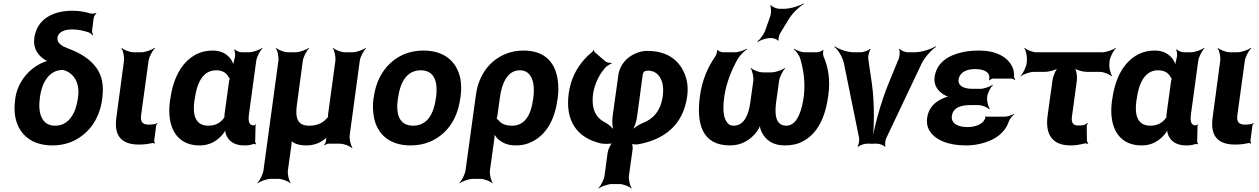

<svg xmlns="http://www.w3.org/2000/svg" viewBox="-20 -830 7272 1109"><path d="M397 -660C433 -660 465 -652 492 -643C501 -640 512 -630 515 -625L518 -627C515 -633 511 -645 512 -654L521 -725C522 -734 530 -748 537 -752L534 -755C529 -752 512 -750 504 -752C472 -761 442 -768 399 -768C287 -768 193 -721 178 -610C170 -548 201 -508 242 -483C247 -480 255 -475 260 -475L262 -479C257 -479 247 -476 241 -474C223 -468 206 -459 190 -449C132 -412 80 -347 68 -259L67 -249C62 -212 63 -178 70 -146C91 -55 160 10 284 10C323 10 358 3 391 -10C484 -49 553 -132 570 -256L571 -266C580 -335 570 -392 537 -438C504 -484 452 -520 381 -547C365 -553 352 -559 342 -564C326 -575 309 -588 312 -613C317 -648 357 -660 397 -660ZM338 -426H345C346 -426 348 -425 348 -425C407 -408 442 -350 431 -272L430 -262C419 -181 380 -104 299 -104C280 -104 264 -108 251 -116C212 -141 201 -195 210 -262L211 -272C222 -351 262 -423 338 -426Z M782 5C811 5 834 2 856 -3C861 -5 870 -3 873 0L875 -3C872 -6 870 -15 871 -20L882 -105C883 -110 888 -115 890 -118L887 -120C885 -118 879 -113 874 -113L866 -112L842 -110C803 -110 790 -125 795 -165L838 -478C841 -502 861 -539 876 -552L873 -554C858 -542 819 -528 795 -528H753C729 -528 694 -542 683 -554L681 -552C691 -539 699 -502 696 -478L652 -150C638 -47 680 5 782 5Z M1442 -107 1444 -104 1441 -106C1414 -109 1414 -140 1418 -171L1460 -478C1463 -502 1483 -539 1497 -552L1495 -554C1480 -542 1441 -528 1417 -528H1377C1363 -528 1342 -537 1336 -545L1332 -542C1338 -535 1340 -510 1336 -497C1332 -482 1326 -458 1328 -446L1332 -447C1330 -457 1322 -475 1315 -486C1293 -516 1262 -538 1209 -538C1175 -538 1144 -531 1117 -518C1031 -475 981 -382 964 -260L962 -250C957 -212 956 -177 961 -145C973 -59 1025 10 1133 10C1190 10 1230 -14 1261 -48C1272 -59 1283 -77 1285 -87H1281C1279 -77 1283 -58 1288 -47C1304 -11 1338 10 1391 10C1412 10 1427 8 1443 2C1447 1 1454 2 1457 4L1460 0C1457 -1 1453 -8 1454 -13L1456 -102C1455 -105 1459 -108 1460 -110L1457 -112C1456 -111 1453 -107 1451 -107ZM1303 -360 1277 -171C1276 -165 1277 -159 1276 -153C1276 -153 1275 -149 1276 -149L1277 -153C1276 -153 1274 -149 1274 -149C1253 -121 1226 -104 1183 -104C1105 -104 1092 -172 1103 -250L1105 -260C1116 -341 1147 -424 1228 -424C1267 -424 1288 -408 1301 -384C1302 -382 1308 -373 1309 -374L1308 -378C1307 -377 1303 -363 1303 -360Z M1863 -17C1862 -9 1857 3 1852 7L1855 10C1860 5 1871 0 1879 0H1943C1967 0 2002 14 2013 26L2016 24C2006 11 1997 -26 2000 -50L2058 -478C2061 -502 2081 -539 2095 -552L2093 -554C2078 -542 2039 -528 2015 -528H1974C1950 -528 1915 -542 1904 -554L1902 -552C1912 -539 1920 -502 1917 -478L1875 -169C1875 -166 1874 -152 1876 -151L1878 -154C1876 -155 1866 -147 1865 -144C1843 -119 1811 -104 1766 -104C1695 -104 1685 -152 1695 -226L1729 -478C1732 -502 1752 -539 1766 -552L1764 -554C1749 -542 1710 -528 1686 -528H1645C1621 -528 1586 -542 1575 -554L1573 -552C1583 -539 1591 -502 1588 -478L1502 153C1499 177 1480 214 1466 227L1468 229C1483 217 1521 203 1545 203H1586C1610 203 1646 217 1657 229L1659 227C1649 214 1640 177 1643 153L1664 2C1665 -5 1665 -17 1663 -22L1660 -20C1662 -15 1670 -9 1676 -6C1695 5 1720 10 1748 10C1790 10 1822 -2 1850 -22C1858 -28 1869 -37 1872 -44L1869 -45C1865 -39 1863 -26 1863 -17Z M2139 -269 2137 -259C2132 -220 2134 -185 2140 -152C2158 -58 2227 10 2352 10C2392 10 2429 3 2462 -11C2554 -49 2621 -134 2638 -259L2640 -269C2645 -308 2645 -343 2639 -376C2620 -470 2551 -538 2426 -538C2386 -538 2350 -531 2317 -518C2224 -479 2156 -394 2139 -269ZM2499 -269 2497 -259C2486 -176 2449 -104 2367 -104C2283 -104 2266 -175 2278 -259L2280 -269C2291 -351 2328 -424 2410 -424C2492 -424 2510 -352 2499 -269Z M2960 10C2993 10 3022 4 3050 -10C3132 -49 3183 -134 3199 -250L3201 -260C3207 -301 3206 -338 3201 -372C3186 -468 3128 -538 3005 -538C2968 -538 2933 -532 2902 -519C2812 -483 2745 -401 2729 -282L2669 153C2666 177 2647 214 2633 227L2635 229C2650 217 2688 203 2712 203H2753C2777 203 2813 217 2824 229L2826 227C2816 214 2807 177 2810 153L2835 -26C2837 -39 2837 -57 2834 -66L2830 -64C2833 -55 2843 -41 2851 -32C2876 -7 2909 10 2960 10ZM2938 -104C2899 -104 2874 -116 2859 -136C2856 -139 2848 -146 2846 -145L2847 -141C2849 -143 2853 -159 2853 -162L2868 -270C2878 -344 2909 -424 2982 -424C3000 -424 3014 -420 3026 -411C3062 -384 3069 -327 3060 -260L3058 -250C3047 -172 3015 -104 2938 -104Z M3475 -477 3415 -529C3412 -531 3411 -538 3410 -541H3406C3407 -538 3403 -532 3400 -529C3385 -518 3371 -505 3358 -490C3313 -441 3277 -377 3265 -291C3243 -129 3315 -34 3449 -2C3467 2 3510 3 3523 -5L3521 -8C3508 -1 3493 31 3490 50L3472 183C3469 207 3450 244 3436 257L3438 259C3453 247 3491 233 3515 233H3556C3580 233 3616 247 3627 259L3629 257C3619 244 3610 207 3613 183L3634 32C3636 21 3633 1 3627 -4L3624 -1C3629 4 3652 5 3663 4C3813 -22 3926 -105 3949 -273C3956 -321 3950 -363 3937 -397C3907 -477 3840 -536 3719 -536C3698 -536 3679 -532 3660 -525C3606 -505 3560 -461 3551 -392L3518 -155C3514 -128 3518 -87 3526 -70L3529 -73C3521 -90 3495 -113 3473 -124C3418 -152 3394 -207 3406 -291C3417 -352 3442 -399 3474 -437C3482 -447 3504 -461 3513 -463V-467C3504 -465 3484 -469 3475 -477ZM3721 -422C3738 -422 3753 -418 3765 -411C3802 -388 3817 -337 3808 -273C3797 -194 3756 -144 3694 -120C3670 -111 3638 -89 3626 -74L3629 -72C3642 -87 3656 -126 3659 -151L3692 -396C3694 -414 3703 -422 3721 -422Z M4023 -276C4001 -115 4035 10 4197 10C4263 10 4312 -21 4347 -64C4359 -78 4371 -102 4373 -114H4369C4367 -102 4373 -78 4381 -64C4404 -20 4445 10 4512 10C4552 10 4587 3 4616 -13C4702 -57 4747 -152 4764 -276C4777 -368 4764 -444 4737 -503C4734 -512 4732 -533 4737 -539L4733 -541C4729 -535 4708 -528 4699 -528H4630C4608 -528 4580 -539 4567 -549L4565 -546C4578 -536 4597 -510 4603 -489C4621 -426 4632 -357 4623 -276C4614 -207 4590 -104 4522 -104C4458 -104 4454 -172 4463 -240L4480 -362C4483 -386 4502 -423 4516 -436L4514 -438C4499 -426 4460 -412 4436 -412H4387C4363 -412 4328 -426 4317 -438L4315 -436C4325 -423 4334 -386 4331 -362L4314 -240C4305 -172 4281 -104 4217 -104C4202 -104 4191 -109 4183 -119C4154 -151 4155 -211 4164 -276C4177 -357 4206 -426 4241 -489C4253 -510 4280 -536 4295 -546L4293 -549C4278 -539 4246 -528 4223 -528H4156C4147 -528 4127 -535 4125 -542L4121 -540C4124 -533 4117 -511 4111 -503C4069 -443 4036 -370 4023 -276ZM4430 -739 4399 -651C4391 -630 4369 -601 4355 -591L4358 -588C4372 -598 4405 -610 4427 -610H4437C4449 -610 4471 -602 4474 -595L4478 -597C4474 -604 4480 -628 4487 -639L4537 -721C4557 -754 4597 -792 4622 -806L4621 -810C4596 -795 4544 -779 4508 -779H4484C4467 -779 4440 -790 4433 -800L4428 -798C4435 -788 4435 -756 4430 -739Z M5016 -347 4995 -491C4993 -506 5001 -536 5009 -545L5005 -548C4997 -538 4967 -528 4952 -528H4912C4874 -528 4823 -546 4802 -563L4800 -559C4821 -543 4848 -498 4855 -462L4942 -34C4945 -21 4940 7 4933 16L4936 18C4944 10 4971 0 4985 0H5047C5061 0 5086 10 5092 18L5095 16C5090 7 5093 -21 5100 -34L5303 -462C5320 -498 5361 -543 5386 -559L5384 -563C5359 -546 5302 -528 5264 -528H5224C5209 -528 5183 -538 5177 -548L5173 -545C5179 -536 5177 -506 5171 -491L5112 -347C5066 -235 5026 -85 5014 3H5018C5030 -85 5032 -235 5016 -347Z M5566 -96C5519 -96 5472 -114 5478 -160C5485 -210 5532 -223 5585 -223H5631C5652 -223 5684 -210 5693 -199L5697 -202C5688 -213 5679 -247 5682 -269V-272C5685 -293 5702 -327 5715 -338L5713 -341C5700 -330 5664 -317 5643 -317H5597C5550 -317 5511 -332 5517 -373C5518 -380 5521 -387 5525 -394C5540 -419 5573 -431 5612 -431C5647 -431 5685 -422 5693 -395C5695 -389 5695 -372 5693 -367L5696 -366C5699 -370 5709 -376 5716 -376H5823C5830 -376 5837 -371 5840 -368L5844 -371C5841 -375 5836 -382 5837 -388C5838 -409 5835 -427 5827 -444C5799 -503 5730 -538 5635 -538C5600 -538 5567 -535 5537 -528C5461 -511 5390 -471 5378 -384C5372 -337 5398 -304 5431 -284C5441 -277 5459 -270 5469 -269V-273C5459 -274 5440 -268 5427 -262C5380 -242 5343 -207 5335 -149C5332 -124 5335 -101 5345 -82C5377 -21 5458 10 5560 10C5621 10 5680 -6 5723 -30C5758 -50 5791 -81 5806 -126C5811 -142 5828 -162 5839 -170L5838 -173C5827 -165 5799 -156 5782 -156H5676C5674 -156 5674 -158 5673 -159L5670 -157C5671 -156 5672 -153 5672 -151C5660 -111 5613 -96 5566 -96Z M6208 -105C6174 -105 6167 -125 6172 -160L6200 -365C6203 -389 6197 -429 6186 -441L6184 -439C6194 -426 6233 -415 6257 -415H6331C6355 -415 6390 -401 6401 -389L6404 -391C6394 -404 6385 -441 6388 -465L6389 -478C6392 -502 6412 -539 6426 -552L6424 -554C6409 -542 6370 -528 6346 -528H5968C5944 -528 5909 -542 5898 -554L5896 -552C5906 -539 5914 -502 5911 -478L5910 -465C5907 -441 5888 -404 5874 -391L5875 -389C5890 -401 5929 -415 5953 -415H6016C6040 -415 6081 -426 6095 -439L6093 -441C6078 -429 6062 -389 6059 -365L6031 -162C6016 -52 6059 10 6164 10C6195 10 6219 5 6242 -1C6249 -3 6260 -1 6264 1L6266 -2C6262 -5 6258 -14 6258 -21L6257 -104C6258 -109 6262 -115 6263 -117L6260 -120C6249 -107 6232 -105 6208 -105Z M6883 -107 6885 -104 6882 -106C6855 -109 6855 -140 6859 -171L6901 -478C6904 -502 6924 -539 6938 -552L6936 -554C6921 -542 6882 -528 6858 -528H6818C6804 -528 6783 -537 6777 -545L6773 -542C6779 -535 6781 -510 6777 -497C6773 -482 6767 -458 6769 -446L6773 -447C6771 -457 6763 -475 6756 -486C6734 -516 6703 -538 6650 -538C6616 -538 6585 -531 6558 -518C6472 -475 6422 -382 6405 -260L6403 -250C6398 -212 6397 -177 6402 -145C6414 -59 6466 10 6574 10C6631 10 6671 -14 6702 -48C6713 -59 6724 -77 6726 -87H6722C6720 -77 6724 -58 6729 -47C6745 -11 6779 10 6832 10C6853 10 6868 8 6884 2C6888 1 6895 2 6898 4L6901 0C6898 -1 6894 -8 6895 -13L6897 -102C6896 -105 6900 -108 6901 -110L6898 -112C6897 -111 6894 -107 6892 -107ZM6744 -360 6718 -171C6717 -165 6718 -159 6717 -153C6717 -153 6716 -149 6717 -149L6718 -153C6717 -153 6715 -149 6715 -149C6694 -121 6667 -104 6624 -104C6546 -104 6533 -172 6544 -250L6546 -260C6557 -341 6588 -424 6669 -424C6708 -424 6729 -408 6742 -384C6743 -382 6749 -373 6750 -374L6749 -378C6748 -377 6744 -363 6744 -360Z M7114 5C7143 5 7166 2 7188 -3C7193 -5 7202 -3 7205 0L7207 -3C7204 -6 7202 -15 7203 -20L7214 -105C7215 -110 7220 -115 7222 -118L7219 -120C7217 -118 7211 -113 7206 -113L7198 -112L7174 -110C7135 -110 7122 -125 7127 -165L7170 -478C7173 -502 7193 -539 7208 -552L7205 -554C7190 -542 7151 -528 7127 -528H7085C7061 -528 7026 -542 7015 -554L7013 -552C7023 -539 7031 -502 7028 -478L6984 -150C6970 -47 7012 5 7114 5Z"/></svg>

Font: Asimov
Style: EdgeIt
Weight: 500
Designer: Google
Version: Version 2.000980: 2014